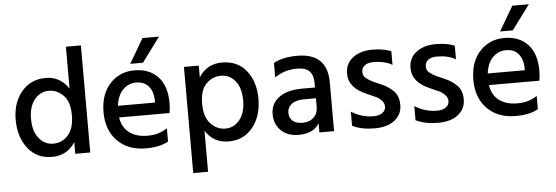

<svg xmlns="http://www.w3.org/2000/svg" viewBox="-55 -894 3656 1263"><g transform="rotate(-5 1773.5 -263.0)"><path d="M511 0H412V-77Q359 7 258 7Q157 7 99 -68.5Q41 -144 41 -257Q41 -370 102 -442Q163 -514 260.5 -514Q358 -514 412 -430V-707H511ZM273.5 -428Q218 -428 180 -381.5Q142 -335 142 -254Q142 -173 179.5 -126Q217 -79 274.5 -79Q332 -79 372 -123Q412 -167 412 -255.5Q412 -344 370.5 -386Q329 -428 273.5 -428Z M908 -558H824L919 -720H1028ZM719 -290H964V-308Q962 -365 933 -398.5Q904 -432 852 -432Q800 -432 764 -395.5Q728 -359 719 -290ZM879 5Q761 5 691 -66Q621 -137 621 -255.5Q621 -374 685 -443.5Q749 -513 847 -513Q945 -513 1002 -452.5Q1059 -392 1059 -278Q1059 -247 1053 -213H720Q730 -147 776 -112Q822 -77 897.5 -77Q973 -77 1027 -115V-27Q971 5 879 5Z M1412 -428Q1355 -428 1313.5 -386.5Q1272 -345 1272 -256Q1272 -167 1313.5 -123Q1355 -79 1411 -79Q1467 -79 1505 -125.5Q1543 -172 1543 -253.5Q1543 -335 1506 -381.5Q1469 -428 1412 -428ZM1272 194H1174V-507H1272V-429Q1324 -514 1426 -514Q1528 -514 1586 -441.5Q1644 -369 1644 -255.5Q1644 -142 1584.5 -67.5Q1525 7 1425 7Q1325 7 1272 -77Z M1887 4Q1815 4 1771.5 -37.5Q1728 -79 1728 -147.5Q1728 -216 1783 -256.5Q1838 -297 1937 -297H2021V-326Q2021 -378 1996 -404.5Q1971 -431 1913 -431Q1832 -431 1766 -386V-481Q1825 -515 1922 -515Q2121 -515 2121 -322V0H2024V-60Q1985 4 1887 4ZM2021 -169V-226H1945Q1889 -226 1860.5 -204Q1832 -182 1832 -147.5Q1832 -113 1854 -93Q1876 -73 1921 -73Q1966 -73 1993.5 -99.5Q2021 -126 2021 -169Z M2242 -25V-118Q2312 -75 2387 -75Q2426 -75 2447.5 -91Q2469 -107 2469 -131Q2469 -155 2452 -172.5Q2435 -190 2417.5 -198.5Q2400 -207 2358 -225Q2239 -274 2239 -369Q2239 -436 2289 -474Q2339 -512 2417.5 -512Q2496 -512 2542 -490V-401Q2493 -430 2416 -430Q2381 -430 2360.5 -414Q2340 -398 2340 -372Q2340 -341 2366 -325Q2374 -320 2378.5 -316.5Q2383 -313 2393.5 -308Q2404 -303 2409 -300Q2424 -293 2463.5 -276Q2503 -259 2536.5 -226.5Q2570 -194 2570 -133Q2570 -72 2522 -33.5Q2474 5 2388 5Q2302 5 2242 -25Z M2661 -25V-118Q2731 -75 2806 -75Q2845 -75 2866.5 -91Q2888 -107 2888 -131Q2888 -155 2871 -172.5Q2854 -190 2836.5 -198.5Q2819 -207 2777 -225Q2658 -274 2658 -369Q2658 -436 2708 -474Q2758 -512 2836.5 -512Q2915 -512 2961 -490V-401Q2912 -430 2835 -430Q2800 -430 2779.5 -414Q2759 -398 2759 -372Q2759 -341 2785 -325Q2793 -320 2797.5 -316.5Q2802 -313 2812.5 -308Q2823 -303 2828 -300Q2843 -293 2882.5 -276Q2922 -259 2955.5 -226.5Q2989 -194 2989 -133Q2989 -72 2941 -33.5Q2893 5 2807 5Q2721 5 2661 -25Z M3350 -558H3266L3361 -720H3470ZM3161 -290H3406V-308Q3404 -365 3375 -398.5Q3346 -432 3294 -432Q3242 -432 3206 -395.5Q3170 -359 3161 -290ZM3321 5Q3203 5 3133 -66Q3063 -137 3063 -255.5Q3063 -374 3127 -443.5Q3191 -513 3289 -513Q3387 -513 3444 -452.5Q3501 -392 3501 -278Q3501 -247 3495 -213H3162Q3172 -147 3218 -112Q3264 -77 3339.5 -77Q3415 -77 3469 -115V-27Q3413 5 3321 5Z"/></g></svg>

Font: Hind Jalandhar Medium
Style: Regular
Weight: 500
Designer: Namrata Goyal
Foundry: Indian Type Foundry
Version: Version 0.702;PS 1.0;hotconv 1.0.81;makeotf.lib2.5.63406